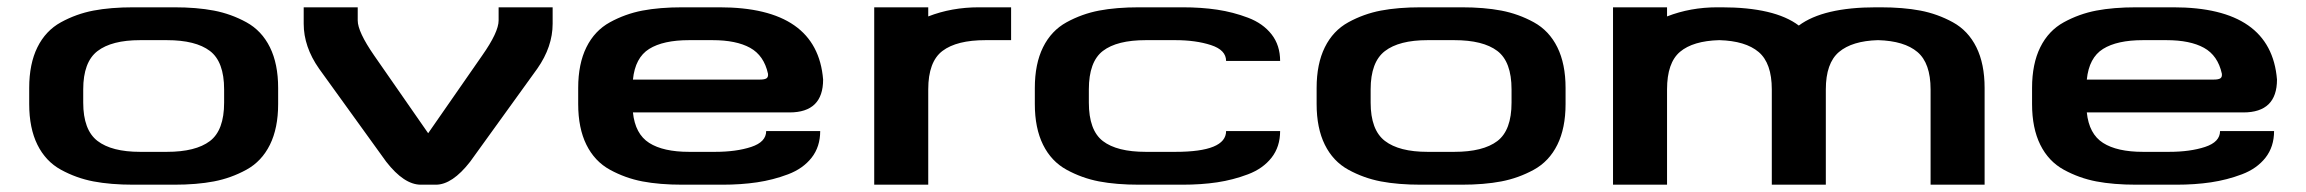

<svg xmlns="http://www.w3.org/2000/svg" viewBox="-20 -506 6318 526"><path d="M208 -225Q208 -150 247 -120Q286 -90 364 -90H437Q516 -90 555 -119.5Q594 -149 594 -225V-261Q594 -337 555 -366.5Q516 -396 437 -396H364Q286 -396 247 -366Q208 -336 208 -261ZM346 0Q283 0 236 -9Q189 -18 147 -41Q105 -64 82.5 -109.5Q60 -155 60 -221V-265Q60 -331 82.5 -376.5Q105 -422 147 -445Q189 -468 236 -477Q283 -486 346 -486H457Q519 -486 566 -477Q613 -468 655 -445Q697 -422 719.5 -376.5Q742 -331 742 -265V-221Q742 -155 719.5 -109.5Q697 -64 655 -41Q613 -18 566 -9Q519 0 457 0Z M854 -318Q812 -378 812 -441V-486H960V-450Q960 -419 1005 -354L1153 -141L1301 -354Q1346 -418 1346 -450V-486H1494V-441Q1494 -378 1452 -318L1268 -63Q1219 0 1174 0H1133Q1087 0 1038 -63Z M2143 -198H1714Q1720 -139 1758.5 -114.5Q1797 -90 1868 -90H1939Q1997 -90 2038 -103.5Q2079 -117 2079 -147H2227Q2227 -104 2203.5 -74Q2180 -44 2139 -28.5Q2098 -13 2054 -6.5Q2010 0 1959 0H1850Q1787 0 1740 -9Q1693 -18 1651 -41Q1609 -64 1586.5 -109.5Q1564 -155 1564 -221V-265Q1564 -331 1586.5 -376.5Q1609 -422 1651 -445Q1693 -468 1740 -477Q1787 -486 1850 -486H1951Q2219 -486 2235 -288Q2235 -198 2143 -198ZM1868 -396Q1797 -396 1758.5 -372Q1720 -348 1714 -288H2062Q2075 -288 2080 -291.5Q2085 -295 2084 -304Q2073 -354 2035 -375Q1997 -396 1932 -396Z M2750 -396H2680Q2601 -396 2562 -366.5Q2523 -337 2523 -261V0H2375V-486H2523V-461Q2587 -486 2662 -486H2750Z M2963 -225Q2963 -149 3001.5 -119.5Q3040 -90 3119 -90H3200Q3339 -90 3339 -147H3487Q3487 -104 3463.5 -74Q3440 -44 3399 -28.5Q3358 -13 3314.5 -6.5Q3271 0 3219 0H3101Q3038 0 2991 -9Q2944 -18 2902 -41Q2860 -64 2837.5 -109.5Q2815 -155 2815 -221V-265Q2815 -331 2837.5 -376.5Q2860 -422 2902 -445Q2944 -468 2991 -477Q3038 -486 3101 -486H3219Q3271 -486 3314.5 -479.5Q3358 -473 3399 -457.5Q3440 -442 3463.5 -412Q3487 -382 3487 -339H3339Q3339 -369 3297.5 -382.5Q3256 -396 3200 -396H3119Q3040 -396 3001.5 -366.5Q2963 -337 2963 -261Z M3735 -225Q3735 -150 3774 -120Q3813 -90 3891 -90H3964Q4043 -90 4082 -119.5Q4121 -149 4121 -225V-261Q4121 -337 4082 -366.5Q4043 -396 3964 -396H3891Q3813 -396 3774 -366Q3735 -336 3735 -261ZM3873 0Q3810 0 3763 -9Q3716 -18 3674 -41Q3632 -64 3609.5 -109.5Q3587 -155 3587 -221V-265Q3587 -331 3609.5 -376.5Q3632 -422 3674 -445Q3716 -468 3763 -477Q3810 -486 3873 -486H3984Q4046 -486 4093 -477Q4140 -468 4182 -445Q4224 -422 4246.5 -376.5Q4269 -331 4269 -265V-221Q4269 -155 4246.5 -109.5Q4224 -64 4182 -41Q4140 -18 4093 -9Q4046 0 3984 0Z M5131 -486Q5194 -486 5241 -477Q5288 -468 5330 -445Q5372 -422 5394.5 -376.5Q5417 -331 5417 -265V0H5269V-261Q5269 -333 5233 -363.5Q5197 -394 5125 -396Q5054 -394 5018 -363.5Q4982 -333 4982 -261V0H4834V-261Q4834 -333 4798 -363.5Q4762 -394 4690 -396Q4618 -394 4582.5 -364Q4547 -334 4547 -261V0H4399V-486H4547V-461Q4611 -486 4685 -486H4696Q4842 -486 4908 -436Q4975 -486 5120 -486Z M6126 -198H5697Q5703 -139 5741.5 -114.5Q5780 -90 5851 -90H5922Q5980 -90 6021 -103.5Q6062 -117 6062 -147H6210Q6210 -104 6186.5 -74Q6163 -44 6122 -28.5Q6081 -13 6037 -6.5Q5993 0 5942 0H5833Q5770 0 5723 -9Q5676 -18 5634 -41Q5592 -64 5569.5 -109.5Q5547 -155 5547 -221V-265Q5547 -331 5569.5 -376.5Q5592 -422 5634 -445Q5676 -468 5723 -477Q5770 -486 5833 -486H5934Q6202 -486 6218 -288Q6218 -198 6126 -198ZM5851 -396Q5780 -396 5741.5 -372Q5703 -348 5697 -288H6045Q6058 -288 6063 -291.5Q6068 -295 6067 -304Q6056 -354 6018 -375Q5980 -396 5915 -396Z"/></svg>

Font: Aneo
Style: Bold
Weight: 700
Designer: Anastasios Pappas
Foundry: Anastasios Pappas
Version: Version 1.000